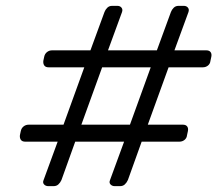

<svg xmlns="http://www.w3.org/2000/svg" viewBox="-20 -675 743 656"><path d="M145 -39Q136 -39 130.5 -45Q125 -51 129 -60L177 -191H66Q56 -191 51.5 -197Q47 -203 48 -213L51 -227Q53 -237 60.5 -243Q68 -249 78 -249H197L268 -445H146Q136 -445 131.5 -451Q127 -457 128 -467L131 -481Q133 -491 140.5 -497Q148 -503 158 -503H289L337 -634Q340 -642 346.5 -648.5Q353 -655 363 -655H381Q390 -655 395 -649Q400 -643 397 -634L349 -503H516L564 -634Q567 -642 573.5 -648.5Q580 -655 590 -655H608Q617 -655 622 -649Q627 -643 624 -634L576 -503H685Q695 -503 699.5 -497Q704 -491 702 -481L699 -467Q698 -457 690.5 -451Q683 -445 673 -445H556L485 -249H605Q615 -249 619.5 -243Q624 -237 622 -227L619 -213Q618 -203 610.5 -197Q603 -191 593 -191H464L417 -60Q413 -51 406.5 -45Q400 -39 390 -39H372Q363 -39 357.5 -45Q352 -51 356 -60L404 -191H237L190 -60Q186 -51 179.5 -45Q173 -39 163 -39ZM258 -249H424L495 -445H329Z"/></svg>

Font: Rubik Light Light
Style: Italic
Weight: 300
Italic angle: -12°
Version: Version 2.104